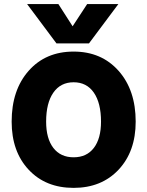

<svg xmlns="http://www.w3.org/2000/svg" viewBox="-20 -913 722 941"><path d="M416 -700.2H256.8L112.8 -893.1H266.1L335.9 -784.2L407.2 -893.1H560.1ZM37.1 -316.9Q37.1 -471.7 120.4 -565.9Q203.6 -660.2 340.8 -660.2Q477.5 -660.2 561.3 -565.7Q645 -471.2 645 -316.9Q645 -170.9 561.3 -81.5Q477.5 7.8 340.8 7.8Q203.6 7.8 120.4 -81.3Q37.1 -170.4 37.1 -316.9ZM475.1 -316.9Q475.1 -408.2 439.9 -459Q404.8 -509.8 340.8 -509.8Q276.9 -509.8 241.5 -459Q206.1 -408.2 206.1 -316.9Q206.1 -233.9 241.5 -188Q276.9 -142.1 340.8 -142.1Q404.8 -142.1 439.9 -188Q475.1 -233.9 475.1 -316.9Z"/></svg>

Font: Overused Grotesk ExtraBold
Style: Regular
Weight: 800
Version: Version 0.002